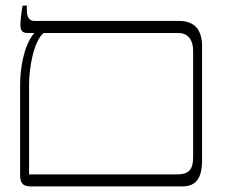

<svg xmlns="http://www.w3.org/2000/svg" viewBox="-20 -667 813 687"><path d="M91 0H631C677 0 703 -23 703 -94V-502C703 -559 677 -592 622 -592H104C85 -592 76 -605 76 -631V-647H61C56 -620 53 -594 53 -579C53 -559 59 -549 78 -549H102V-548C64 -503 52 -419 52 -364V-41C52 -11 62 0 91 0ZM84 -43V-364C84 -425 101 -521 136 -549H618C648 -549 671 -530 671 -484V-105C671 -64 659 -43 614 -43Z"/></svg>

Font: Noto Serif Hebrew SemiCondensed ExtraLight
Style: Regular
Weight: 200
Width: 4
Designer: Monotype Design Team
Foundry: Monotype Imaging Inc.
Version: Version 2.004